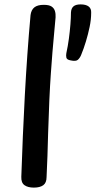

<svg xmlns="http://www.w3.org/2000/svg" viewBox="-20 -844 435 874"><path d="M119 -775Q122 -799 136.5 -810.5Q151 -822 179 -822Q203 -822 214.5 -814.5Q226 -807 230 -794Q234 -781 233 -765Q231 -737 225 -676.5Q219 -616 211.5 -509.5Q204 -403 199 -236Q198 -183 196 -133.5Q194 -84 192 -38Q192 -12 177 -1Q162 10 134 10Q107 10 91.5 -1Q76 -12 77 -39Q80 -130 84 -223.5Q88 -317 93 -410Q98 -503 104.5 -595Q111 -687 119 -775ZM302 -569Q284 -572 282 -582Q280 -592 282 -602Q289 -634 293.5 -667.5Q298 -701 300.5 -732.5Q303 -764 303 -787Q304 -806 314.5 -815Q325 -824 347 -824Q371 -824 383.5 -814.5Q396 -805 395 -786Q395 -755 388 -721.5Q381 -688 371 -655Q361 -622 349 -593Q343 -579 334 -571.5Q325 -564 302 -569Z"/></svg>

Font: Playpen Sans Medium
Style: Regular
Weight: 500
Designer: Laura Meseguer, Veronika Burian, José Scaglione
Foundry: TypeTogether
Version: Version 1.001